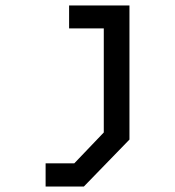

<svg xmlns="http://www.w3.org/2000/svg" viewBox="-20 -573 640 703"><path d="M233 -553H454V-62L287 110H147V25H252L360 -88V-469H233Z"/></svg>

Font: Kode Mono Medium
Style: Regular
Weight: 500
Monospace: yes
Designer: Isa Ozler
Foundry: Kadena LLC
Version: Version 1.206;gftools[0.9.28]